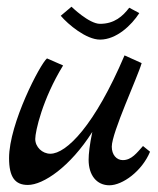

<svg xmlns="http://www.w3.org/2000/svg" viewBox="-20 -545 470 572"><path d="M406 -110C388 -90 372 -68 346 -68C327 -68 313 -84 313 -108C313 -150 390 -315 402 -357L351 -380C262 -171 178 -87 130 -87C106 -87 85 -107 85 -131C85 -153 106 -249 168 -350L120 -371C100 -355 7 -177 7 -74C7 -17 25 6 63 6C109 6 189 -48 255 -152C247 -114 244 -86 244 -69C244 -23 268 7 306 7C345 7 403 -35 427 -93ZM365 -522C346 -497 321 -474 278 -474C245 -474 193 -525 193 -525L161 -498C183 -472 237 -427 278 -427C327 -427 372 -470 395 -506Z"/></svg>

Font: Marck Script
Style: Regular
Weight: 400
Designer: Denis Masharov, Marck Fogel
Foundry: Denis Masharov
Version: Version 1.002